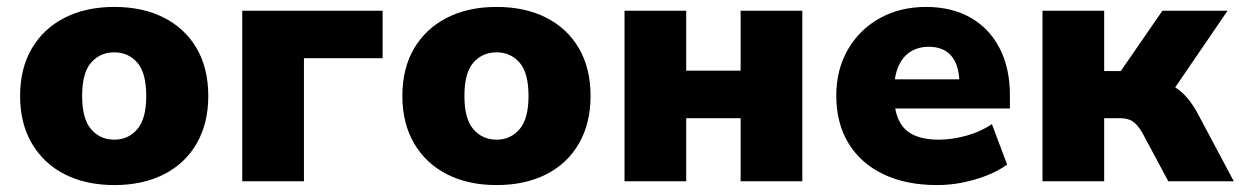

<svg xmlns="http://www.w3.org/2000/svg" viewBox="-20 -523 3580 554"><path d="M310 11Q228 11 167 -20Q106 -51 72 -109Q38 -167 38 -246Q38 -326 72 -383.5Q106 -441 167 -472Q228 -503 310 -503Q392 -503 453 -472Q514 -441 547.5 -383.5Q581 -326 581 -246Q581 -167 547.5 -109Q514 -51 453 -20Q392 11 310 11ZM310 -120Q350 -120 376 -150Q402 -180 402 -246Q402 -313 376 -342.5Q350 -372 310 -372Q269 -372 243 -342.5Q217 -313 217 -246Q217 -180 243 -150Q269 -120 310 -120Z M679 0V-492H1084V-355H857V0Z M1413 11Q1331 11 1270 -20Q1209 -51 1175 -109Q1141 -167 1141 -246Q1141 -326 1175 -383.5Q1209 -441 1270 -472Q1331 -503 1413 -503Q1495 -503 1556 -472Q1617 -441 1650.5 -383.5Q1684 -326 1684 -246Q1684 -167 1650.5 -109Q1617 -51 1556 -20Q1495 11 1413 11ZM1413 -120Q1453 -120 1479 -150Q1505 -180 1505 -246Q1505 -313 1479 -342.5Q1453 -372 1413 -372Q1372 -372 1346 -342.5Q1320 -313 1320 -246Q1320 -180 1346 -150Q1372 -120 1413 -120Z M1782 0V-492H1960V-319H2117V-492H2295V0H2117V-182H1960V0Z M2684 11Q2594 11 2528.5 -20.5Q2463 -52 2428 -110Q2393 -168 2393 -247Q2393 -322 2426.5 -380Q2460 -438 2518.5 -470.5Q2577 -503 2652 -503Q2726 -503 2780.5 -472Q2835 -441 2864.5 -383.5Q2894 -326 2894 -249V-210H2563Q2572 -162 2603 -141Q2634 -120 2689 -120Q2727 -120 2768.5 -131.5Q2810 -143 2842 -165L2886 -48Q2848 -21 2793 -5Q2738 11 2684 11ZM2660 -388Q2620 -388 2594.5 -364Q2569 -340 2562 -294H2748Q2745 -341 2722.5 -364.5Q2700 -388 2660 -388Z M2988 0V-492H3166V-318H3214L3334 -492H3522L3371 -271Q3391 -258 3406.5 -239.5Q3422 -221 3434 -199L3540 0H3351L3276 -140Q3262 -164 3248 -173Q3234 -182 3212 -182H3166V0Z"/></svg>

Font: Nunito Sans Black
Style: Regular
Weight: 900
Designer: Vernon Adams
Foundry: Vernon Adams
Version: Version 3.006; ttfautohint (v1.8.3)